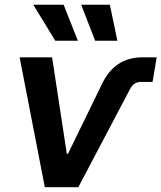

<svg xmlns="http://www.w3.org/2000/svg" viewBox="-20 -777 670 797"><path d="M166 0 61.5 -539.1H196.3L257.3 -138.7H262.2L402.8 -427.2Q429.2 -483.4 471.2 -511.2Q513.2 -539.1 572.8 -539.1H630.4L613.3 -437H565.4Q550.8 -437 539.8 -430.4Q528.8 -423.8 520.5 -408.7L305.2 0ZM375 -607.9 316.9 -757.3H436L467.3 -607.9ZM209.5 -607.9 118.2 -757.3H244.1L303.2 -607.9Z"/></svg>

Font: Inter 18pt SemiBold
Style: Italic
Weight: 600
Italic angle: -9.3988°
Designer: Rasmus Andersson
Foundry: rsms
Version: Version 4.001;git-66647c0bb